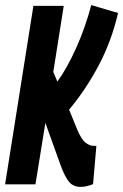

<svg xmlns="http://www.w3.org/2000/svg" viewBox="-36 -723 483 753"><path d="M-16 0 95 -700H214L173 -441L189 -403Q226 -454 261.5 -532Q297 -610 322 -703L427 -672Q401 -560 350 -464.5Q299 -369 235 -293L266 -217Q283 -176 299.5 -163.5Q316 -151 330 -151Q333 -151 336 -151Q339 -151 342 -151L329 -1Q323 2 308.5 6Q294 10 281 10Q252 10 235.5 -9Q219 -28 202 -74L142 -241L103 0Z"/></svg>

Font: Georama ExtraCondensed
Style: Bold Italic
Weight: 700
Width: 2
Italic angle: -9°
Designer: Jean-Baptiste Levee
Foundry: Production Type
Version: Version 1.000